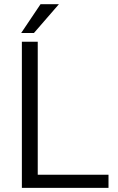

<svg xmlns="http://www.w3.org/2000/svg" viewBox="-20 -914 573 934"><path d="M163.6 -64V-710.9H86.4V0H507.8V-64ZM145 -753.4 266.6 -893.6H177.2L83 -753.4Z"/></svg>

Font: Vazirmatn Light
Style: Regular
Weight: 300
Designer: Saber Rastikerdar
Foundry: Saber Rastikerdar
Version: Version 33.003